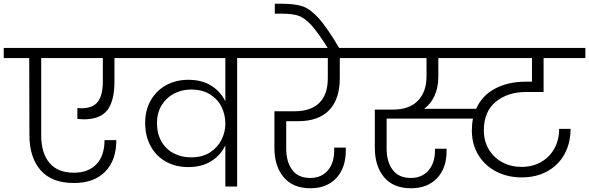

<svg xmlns="http://www.w3.org/2000/svg" viewBox="-49 -996 3145 1025"><path d="M364 -419Q372 -418 386 -418Q446 -418 473 -452.5Q500 -487 500 -562V-686H171V-273Q171 -179 215 -126.5Q259 -74 345 -74Q423 -74 466 -119.5Q509 -165 509 -248H572Q572 -140 512.5 -79.5Q453 -19 346 -19Q227 -19 167.5 -87.5Q108 -156 108 -275L107 -686H-29V-740H681V-686H562V-561Q562 -457 524 -408Q486 -359 398 -359Q388 -359 364 -361Z M1357 -740V-686H1217V0H1154V-220Q1129 -167 1078.5 -135.5Q1028 -104 956 -104Q889 -104 837 -133Q785 -162 755.5 -215.5Q726 -269 726 -340Q726 -408 756 -460.5Q786 -513 838.5 -541.5Q891 -570 956 -570Q1029 -570 1079 -538.5Q1129 -507 1154 -455V-686H623V-740ZM971 -156Q1032 -156 1073 -183Q1114 -210 1134 -251Q1154 -292 1154 -335V-336Q1154 -382 1134.5 -423.5Q1115 -465 1073.5 -491.5Q1032 -518 971 -518Q921 -518 879.5 -496Q838 -474 813.5 -433.5Q789 -393 789 -339Q789 -283 812.5 -241.5Q836 -200 877.5 -178Q919 -156 971 -156Z M1479 -349V-203Q1479 -132 1511 -89Q1543 -46 1607 -46Q1666 -46 1700.5 -85.5Q1735 -125 1735 -191V-208H1797V-192Q1797 -100 1746.5 -45.5Q1696 9 1608 9Q1515 9 1465.5 -50Q1416 -109 1416 -206V-402H1523Q1610 -402 1655.5 -446.5Q1701 -491 1701 -579V-686H1299V-740H1893V-686H1765V-579Q1765 -467 1708.5 -408Q1652 -349 1542 -349Z M1703 -736Q1648 -824 1612.5 -862.5Q1577 -901 1544.5 -912Q1512 -923 1456 -923H1418V-976H1455Q1526 -976 1567 -962Q1608 -948 1653 -898Q1698 -848 1764 -736Z M2762 -505Q2661 -505 2597.5 -452.5Q2534 -400 2534 -300Q2534 -244 2560 -199.5Q2586 -155 2632 -130Q2678 -105 2735 -105Q2794 -105 2839.5 -131Q2885 -157 2910.5 -203Q2936 -249 2936 -308H2997Q2997 -232 2964.5 -173Q2932 -114 2873 -81.5Q2814 -49 2736 -49Q2660 -49 2599.5 -80.5Q2539 -112 2504.5 -169Q2470 -226 2470 -299Q2470 -333 2476 -363H2015V-203Q2015 -132 2047.5 -89Q2080 -46 2144 -46Q2204 -46 2238.5 -86Q2273 -126 2273 -191V-202H2335V-188Q2335 -98 2284 -44.5Q2233 9 2145 9Q2051 9 2001.5 -50Q1952 -109 1952 -207V-411H2050Q2136 -411 2182 -458.5Q2228 -506 2228 -588V-686H1835V-740H3076V-686H2853V-505ZM2493 -415Q2524 -486 2594 -523Q2664 -560 2759 -560H2791V-686H2291V-588Q2291 -529 2271 -485Q2251 -441 2215 -415Z"/></svg>

Font: A Bank Premium Light
Style: Regular
Weight: 300
Designer: Ninad Kale (Devanagari), Jonny Pinhorn (Latin), Htun Naung (Myanmar)
Foundry: Indian Type Foundry
Version: 4.004